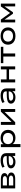

<svg xmlns="http://www.w3.org/2000/svg" viewBox="2904 -3444 720 6568"><g transform="rotate(-90 3264.0 -160.0)"><path d="M104 0V-491H421Q488 -491 534 -476.5Q580 -462 603.5 -433.5Q627 -405 627 -363Q627 -320 593 -290Q559 -260 500 -250L502 -255Q551 -251 583 -235Q615 -219 631 -193.5Q647 -168 647 -136Q647 -73 590 -36.5Q533 0 433 0ZM203 -67H414Q476 -67 509.5 -86Q543 -105 543 -142Q543 -179 509.5 -197.5Q476 -216 414 -216H203ZM203 -283H399Q460 -283 491.5 -301.5Q523 -320 523 -354Q523 -389 491.5 -406.5Q460 -424 399 -424H203Z M1004 9Q941 9 892 -11Q843 -31 815.5 -66Q788 -101 788 -146Q788 -193 818.5 -224.5Q849 -256 918 -272.5Q987 -289 1103 -289H1225V-222H1107Q1043 -222 1001 -217.5Q959 -213 935 -204.5Q911 -196 901 -182Q891 -168 891 -148Q891 -110 926 -88.5Q961 -67 1021 -67Q1072 -67 1114.5 -85Q1157 -103 1182.5 -135Q1208 -167 1208 -206V-317Q1208 -369 1169.5 -394Q1131 -419 1056 -419Q999 -419 945 -405Q891 -391 845 -363L813 -439Q846 -458 886.5 -472Q927 -486 972 -493Q1017 -500 1061 -500Q1141 -500 1196 -479Q1251 -458 1280 -415Q1309 -372 1309 -304V0H1214V-111L1221 -112Q1205 -77 1175 -49.5Q1145 -22 1102.5 -6.5Q1060 9 1004 9Z M1515 180V-491H1616V-384H1608Q1631 -439 1690.5 -469.5Q1750 -500 1830 -500Q1915 -500 1976.5 -468Q2038 -436 2072 -379Q2106 -322 2106 -246Q2106 -170 2072 -112.5Q2038 -55 1977 -23Q1916 9 1830 9Q1751 9 1692.5 -22Q1634 -53 1612 -105H1620V180ZM1809 -73Q1899 -73 1950 -121Q2001 -169 2001 -246Q2001 -324 1950 -371Q1899 -418 1809 -418Q1720 -418 1669 -371Q1618 -324 1618 -246Q1618 -168 1669 -120.5Q1720 -73 1809 -73Z M2277 0V-491H2377V-104H2356L2730 -491H2820V0H2720V-387H2742L2367 0Z M3218 9Q3155 9 3106 -11Q3057 -31 3029.5 -66Q3002 -101 3002 -146Q3002 -193 3032.5 -224.5Q3063 -256 3132 -272.5Q3201 -289 3317 -289H3439V-222H3321Q3257 -222 3215 -217.5Q3173 -213 3149 -204.5Q3125 -196 3115 -182Q3105 -168 3105 -148Q3105 -110 3140 -88.5Q3175 -67 3235 -67Q3286 -67 3328.5 -85Q3371 -103 3396.5 -135Q3422 -167 3422 -206V-317Q3422 -369 3383.5 -394Q3345 -419 3270 -419Q3213 -419 3159 -405Q3105 -391 3059 -363L3027 -439Q3060 -458 3100.5 -472Q3141 -486 3186 -493Q3231 -500 3275 -500Q3355 -500 3410 -479Q3465 -458 3494 -415Q3523 -372 3523 -304V0H3428V-111L3435 -112Q3419 -77 3389 -49.5Q3359 -22 3316.5 -6.5Q3274 9 3218 9Z M3729 0V-491H3833V-295H4173V-491H4277V0H4173V-211H3833V0Z M4615 0V-407H4389V-491H4946V-407H4720V0Z M5315 9Q5224 9 5157 -23Q5090 -55 5054.5 -113Q5019 -171 5019 -246Q5019 -322 5054.5 -379Q5090 -436 5157 -468Q5224 -500 5315 -500Q5408 -500 5474 -468Q5540 -436 5575.5 -379Q5611 -322 5611 -246Q5611 -171 5575.5 -113Q5540 -55 5474 -23Q5408 9 5315 9ZM5315 -75Q5406 -75 5456.5 -122Q5507 -169 5507 -246Q5507 -323 5456.5 -369.5Q5406 -416 5315 -416Q5224 -416 5174 -369.5Q5124 -323 5124 -246Q5124 -169 5174 -122Q5224 -75 5315 -75Z M5782 0V-491H5879L6105 -175L6328 -491H6425V0H6328V-385H6342L6129 -77H6078L5863 -386H5878V0Z"/></g></svg>

Font: Nunito Sans 10pt Expanded Medium
Style: Regular
Weight: 500
Width: 7
Designer: Vernon Adams
Foundry: Vernon Adams
Version: Version 3.101;gftools[0.9.27]